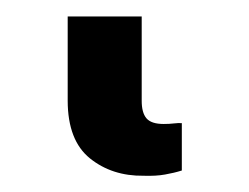

<svg xmlns="http://www.w3.org/2000/svg" viewBox="-20 27 304 234"><path d="M155.1 241.2Q116.6 241.7 89.6 220Q62.6 198.2 62.5 149.8V47.1H152.7V149.4Q152.6 164.3 158.5 171.2Q164.4 178.1 179.5 178.1Q186.6 178.1 192.2 177.4Q197.9 176.7 201.6 177.1V234.8Q192.1 237.8 181.1 239.7Q170.1 241.7 155.1 241.2Z"/></svg>

Font: Inter Tight
Style: Regular
Weight: 400
Designer: Rasmus Andersson
Foundry: rsms
Version: Version 3.002